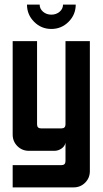

<svg xmlns="http://www.w3.org/2000/svg" viewBox="-20 -663 451 844"><path d="M98.6 -642.9H154.3Q154.3 -624.3 169.3 -611.4Q184.3 -598.6 205.7 -598.6Q227.1 -598.6 242.1 -611.4Q257.1 -624.3 257.1 -642.9H312.9Q312.9 -598.6 281.4 -567.1Q250 -535.7 205.7 -535.7Q161.4 -535.7 130 -567.1Q98.6 -598.6 98.6 -642.9ZM35.7 -482.1H142.9V-116.4Q142.9 -98.6 160.7 -98.6H250Q267.9 -98.6 267.9 -116.4V-482.1H375V89.3Q375 119.3 354.3 140Q333.6 160.7 303.6 160.7H35.7V62.9H250Q267.9 62.9 267.9 45V-35.7Q265 -20 250.4 -10Q235.7 0 219.3 0H107.1Q77.1 0 56.4 -20.7Q35.7 -41.4 35.7 -71.4Z"/></svg>

Font: Aire Exterior
Style: Regular
Weight: 400
Width: 4
Designer: Jayvee Enaguas (HarvettFox96)
Version: 20190503.02